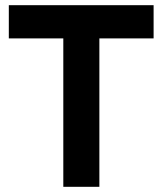

<svg xmlns="http://www.w3.org/2000/svg" viewBox="-20 -720 626 740"><path d="M224 -572H14V-700H572V-572H363V0H224Z"/></svg>

Font: Oak Sans
Style: Bold
Weight: 700
Designer: Erik Kennedy, Walven
Foundry: Erik Kennedy, Walven
Version: Version 1.000